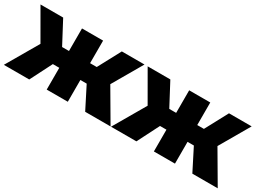

<svg xmlns="http://www.w3.org/2000/svg" viewBox="-36 -1008 1971 1474"><g transform="rotate(30 950.0 -271.0)"><path d="M625 -193H569V0H382V-193H325L227 0H2L165 -280L14 -542H215L321 -342H382V-542H569V-342H628L735 -542H936L784 -280L948 0H723Z M1575 -193H1519V0H1332V-193H1275L1177 0H952L1115 -280L964 -542H1165L1271 -342H1332V-542H1519V-342H1578L1685 -542H1886L1734 -280L1898 0H1673Z"/></g></svg>

Font: CMG Sans ExtraBold
Style: Regular
Weight: 800
Designer: Julieta Ulanovsky
Foundry: Julieta Ulanovsky
Version: Version 7.200